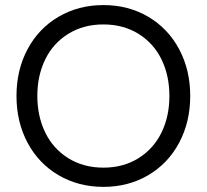

<svg xmlns="http://www.w3.org/2000/svg" viewBox="-20 -728 814 756"><path d="M210.7 -662.1Q289.1 -708 387.2 -708Q485.4 -708 563.5 -662.1Q641.6 -616.2 685.3 -534.4Q729 -452.6 729 -350.1Q729 -247.6 685.3 -165.8Q641.6 -84 563.5 -38.1Q485.4 7.8 387.2 7.8Q289.1 7.8 210.7 -38.1Q132.3 -84 88.6 -165.8Q44.9 -247.6 44.9 -350.1Q44.9 -452.6 88.6 -534.4Q132.3 -616.2 210.7 -662.1ZM127 -350.1Q127 -270.5 158 -206.5Q189 -142.6 248.8 -105.2Q308.6 -67.9 387.2 -67.9Q465.8 -67.9 525.4 -105.2Q585 -142.6 616 -206.3Q647 -270 647 -350.1Q647 -430.2 616 -493.9Q585 -557.6 525.4 -594.7Q465.8 -631.8 387.2 -631.8Q308.6 -631.8 248.8 -594.7Q189 -557.6 158 -493.9Q127 -430.2 127 -350.1Z"/></svg>

Font: TASA Explorer
Style: Regular
Weight: 400
Designer: Weizhong Zhang
Foundry: Local Remote
Version: Version 1.000;Glyphs 3.1.2 (3151)